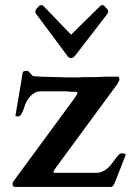

<svg xmlns="http://www.w3.org/2000/svg" viewBox="-20 -739 541 759"><path d="M434 -16C434 -19 435 -21 436 -22L477 -127C477 -129 475 -130 471 -132C467 -132 464 -133 462 -133C458 -133 454 -131 450 -128C430.1 -108.1 415.5 -73 386 -62C380 -58 372 -56 363 -56H195C193 -56 192 -56 192 -57V-60C192 -62 192 -64 194 -66C194 -67 196 -69 197 -71L444 -407C446.1 -409.1 452 -420.4 452 -425C452 -429.7 450.7 -434.2 447 -436H400C383 -435 368 -435 352 -434H310C297 -433 285 -433 275 -433C251 -433 230 -433 214 -434C185.3 -434 162.5 -436 139 -436C131 -437 125 -437 120 -437C115 -437 112 -438 108 -440C104.4 -445.3 97.9 -450.2 94 -456C91 -458 89 -459 87 -459C80.7 -459 71.7 -458.1 70 -453L41 -281C41 -280 43 -279 46 -279H53C63.6 -279 67 -295.2 72 -304C79.4 -329.8 92.6 -357.8 114 -370C121 -376 131 -378 142 -378H241C248 -377 256 -377 262 -376H280C284 -375 286 -375 286 -374C286 -369 285 -364 282 -362C280 -358 277 -355 274 -350L33 -22C32 -19 31 -17 30 -16V-10C30 -3 34 0 41 0H417C428.9 0 428.4 -10.4 434 -16ZM375 -714 261 -602 153 -714C151.4 -717.1 145.7 -719 142 -719C136.4 -719 131.3 -712.4 128 -708C124.3 -705.6 120 -698.4 120 -694C120 -686 121.3 -686.5 125 -681L245 -520C246.5 -515.4 254.5 -509 261 -509C270.6 -509 275.8 -518.8 281 -524L402 -681C406 -686 408 -690 408 -694C408 -698.8 402.4 -705.7 399 -708C395.6 -712.5 390.7 -719 386 -719C384 -719 382 -718 380 -718C378 -716 376 -715 375 -714Z"/></svg>

Font: fbb
Style: Bold
Weight: 400
Designer: David J. Perry, Michael Sharpe
Version: Version 1.045